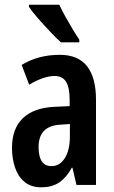

<svg xmlns="http://www.w3.org/2000/svg" viewBox="-20 -786 486 816"><path d="M234 -553Q312 -553 350 -504.5Q388 -456 388 -362V0H305L288 -73H285Q262 -31 231.5 -10.5Q201 10 155 10Q111 10 83.5 -13.5Q56 -37 43.5 -75Q31 -113 31 -157Q31 -240 77.5 -284Q124 -328 211 -332L276 -335V-362Q276 -413 261 -438Q246 -463 212 -463Q166 -463 104 -426L72 -510Q142 -553 234 -553ZM236 -256Q144 -251 144 -161Q144 -80 199 -80Q234 -80 255.5 -114Q277 -148 277 -207V-259ZM232 -766Q242 -744 257.5 -716Q273 -688 289 -661.5Q305 -635 317 -618V-606H239Q221 -622 194 -650.5Q167 -679 141.5 -708Q116 -737 103 -757V-766Z"/></svg>

Font: Noto Sans Thai ExtCond SemBd
Style: Regular
Weight: 600
Width: 2
Designer: Monotype Design Team
Foundry: Monotype Imaging Inc.
Version: Version 2.002; ttfautohint (v1.8.4.7-5d5b)